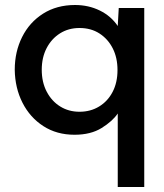

<svg xmlns="http://www.w3.org/2000/svg" viewBox="-20 -528 654 768"><path d="M451 220V-74Q430 -43 386.5 -16Q343 11 278 11Q207 11 153.5 -23.5Q100 -58 70 -117Q40 -176 39 -249Q39 -321 68.5 -380Q98 -439 152.5 -473.5Q207 -508 280 -508Q334 -508 379 -486Q424 -464 451 -424L455 -496H557V220ZM298 -81Q342 -81 376.5 -102Q411 -123 430.5 -160.5Q450 -198 450 -248Q450 -297 431 -334.5Q412 -372 378 -394Q344 -416 298 -416Q254 -416 220 -394.5Q186 -373 166.5 -335.5Q147 -298 147 -249Q147 -199 167 -161Q187 -123 221 -102Q255 -81 298 -81Z"/></svg>

Font: Rethink Sans Medium
Style: Regular
Weight: 500
Designer: The Rethink Sans project authors (Hans Thiessen). DM Sans designed by Colophon Foundry.
Foundry: Rethink Communications LLC
Version: Version 1.001